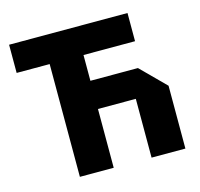

<svg xmlns="http://www.w3.org/2000/svg" viewBox="-102 -810 960 921"><g transform="rotate(-15 378.0 -350.0)"><path d="M184 0V-560H20V-700H608V-560H352V-432H588L708 -312V0H540V-292H352V0Z"/></g></svg>

Font: Tektur
Style: Bold
Weight: 700
Designer: Adam Jagosz
Foundry: Adam Jagosz
Version: Version 1.005;gftools[0.9.30]